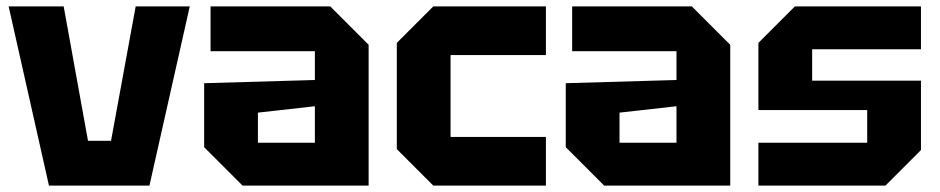

<svg xmlns="http://www.w3.org/2000/svg" viewBox="-20 -580 2938 600"><path d="M133 0 7 -560H179L255 -140H327L404 -560H573L447 0Z M618 -120V-320L964 -330V-420H638V-560H1012L1132 -440V0H738ZM786 -228V-134H964V-248Z M1220 -114V-446L1334 -560H1686V-408H1388V-152H1686V0H1334Z M1748 -120V-320L2094 -330V-420H1768V-560H2142L2262 -440V0H1868ZM1916 -228V-134H2094V-248Z M2350 0V-134H2690V-236H2350V-446L2464 -560H2858V-426H2518V-328H2858V-111L2747 0Z"/></svg>

Font: Tektur
Style: Bold
Weight: 700
Designer: Adam Jagosz
Foundry: Adam Jagosz
Version: Version 1.005;gftools[0.9.30]